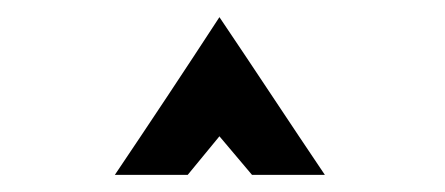

<svg xmlns="http://www.w3.org/2000/svg" viewBox="-20 -693 519 224"><path d="M274 -489 236 -534 199 -489H114Q145 -535 175.5 -581Q206 -627 236 -673Q267 -627 297.5 -581Q328 -535 359 -489Z"/></svg>

Font: Reem Kufi Ink
Style: Bold
Weight: 700
Designer: Khaled Hosny
Version: Version 1.002